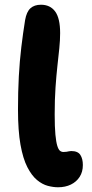

<svg xmlns="http://www.w3.org/2000/svg" viewBox="-20 -780 387 811"><path d="M225 11Q205 11 182 5Q159 -1 136.5 -19.5Q114 -38 95.5 -74Q77 -110 66.5 -169Q56 -228 56 -317Q56 -393 59.5 -457.5Q63 -522 70 -580.5Q77 -639 86 -695Q92 -730 108.5 -745Q125 -760 153 -760Q192 -760 213 -731.5Q234 -703 234 -640Q234 -610 230.5 -576Q227 -542 222.5 -501.5Q218 -461 214.5 -410.5Q211 -360 211 -297Q211 -243 214 -211.5Q217 -180 222 -164Q227 -148 233.5 -143Q240 -138 248 -138Q256 -138 261.5 -139Q267 -140 271.5 -141Q276 -142 281 -142Q309 -142 319.5 -125.5Q330 -109 330 -83Q330 -54 316.5 -33Q303 -12 279.5 -0.5Q256 11 225 11Z"/></svg>

Font: Shantell Sans Light
Style: Bold
Weight: 700
Version: Version 1.011;[c5ecc13dd]